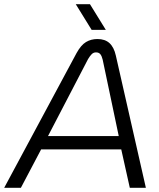

<svg xmlns="http://www.w3.org/2000/svg" viewBox="-57 -900 762 920"><path d="M-37 0 310 -646Q331 -684 355 -698.5Q379 -713 410 -713Q446 -713 467.5 -693.5Q489 -674 498 -634L642 0H565L524 -184H140L43 0ZM173 -248H512L435 -614Q431 -631 424 -640Q417 -649 403 -649Q391 -649 382.5 -640.5Q374 -632 365 -617ZM382 -757 306 -880H374L450 -757Z"/></svg>

Font: MuseoModerno Light
Style: Italic
Weight: 300
Italic angle: -9°
Designer: Pablo Cosgaya, Héctor Gatti, Marcela Romero, and the Authors of The MuseoModerno Project.
Foundry: Omnibus-Type Team
Version: Version 1.003